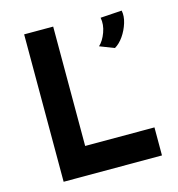

<svg xmlns="http://www.w3.org/2000/svg" viewBox="-109 -831 858 926"><g transform="rotate(-15 320.0 -368.0)"><path d="M95 -736H240V-140H586V0H95ZM579 -725Q585 -697 574.5 -663Q564 -629 544.5 -601Q525 -573 501 -559L429 -587Q451 -607 465 -645Q479 -683 472 -718Z"/></g></svg>

Font: Synthetic
Style: Bold
Weight: 700
Designer: Santiago Orozco
Foundry: Typemade
Version: Version 2.000; ttfautohint (v1.8.4.7-5d5b)